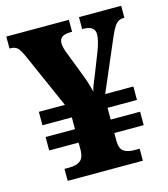

<svg xmlns="http://www.w3.org/2000/svg" viewBox="-107 -799 774 883"><g transform="rotate(-15 279.5 -357.0)"><path d="M106 -57H129Q164 -57 181.5 -71Q199 -85 200 -119V-157H60V-221H200V-277H60V-341H184L68 -604Q54 -635 42.5 -646Q31 -657 10 -657H5V-714H303V-657H296Q268 -657 255 -647.5Q242 -638 242 -618Q242 -597 258 -559L293 -468Q315 -414 326 -366Q329 -379 335.5 -396.5Q342 -414 351 -434L391 -536Q411 -587 411 -617Q411 -657 354 -657H351V-714H552V-657H548Q526 -657 512 -641.5Q498 -626 478 -579L376 -341H510V-277H370V-221H510V-157H370V-121Q370 -84 387.5 -70.5Q405 -57 441 -57H464V0H106Z"/></g></svg>

Font: Noto Serif ExtraBold
Style: Regular
Weight: 800
Designer: Monotype Design Team
Foundry: Monotype Imaging Inc.
Version: Version 1.001